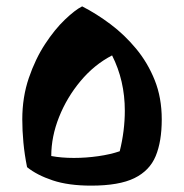

<svg xmlns="http://www.w3.org/2000/svg" viewBox="-20 -559 578 603"><path d="M266 24Q195 24 145.5 7.5Q96 -9 65 -34Q57 -74 53.5 -111.5Q50 -149 50 -184Q50 -254 70.5 -314Q91 -374 121.5 -420.5Q152 -467 184 -497.5Q216 -528 238 -539Q283 -516 327 -483Q371 -450 407.5 -406Q444 -362 466 -307Q488 -252 488 -184Q488 -115 469 -69Q450 -23 402 0.5Q354 24 266 24ZM212 -63Q250 -63 288.5 -68.5Q327 -74 356 -84Q364 -116 368 -148Q372 -180 372 -211Q372 -306 332 -385Q276 -356 233 -304.5Q190 -253 165.5 -191.5Q141 -130 141 -69Q173 -63 212 -63Z"/></svg>

Font: Joti One
Style: Regular
Weight: 400
Designer: Eduardo Rodriguez Tunni
Foundry: Eduardo Rodriguez Tunni
Version: Version 1.002; ttfautohint (v1.8.4.7-5d5b);gftools[0.9.24]